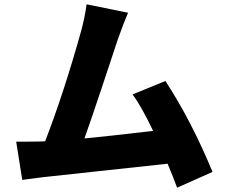

<svg xmlns="http://www.w3.org/2000/svg" viewBox="-20 -818 1040 889"><path d="M800 51Q781 -1 756 -60Q724 -56 183 2Q171 3 136 8L83 15L55 -162Q140 -162 174 -163L189 -164Q275 -386 355 -672Q372 -733 381 -798L573 -759Q554 -716 526 -637L454 -420Q399 -255 371 -177Q487 -188 689 -212Q635 -325 594 -381L746 -443Q867 -257 964 -22Z"/></svg>

Font: KaiGen Gothic KR Heavy
Style: Heavy
Weight: 900
Designer: Ryoko NISHIZUKA  (kana & ideographs); Paul D. Hunt (Latin, Greek & Cyrillic); Wenlong ZHANG  (bopomofo); Sandoll Communi
Foundry: Adobe Systems Incorporated
Version: Version 1.002 March 28, 2018